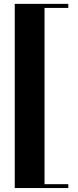

<svg xmlns="http://www.w3.org/2000/svg" viewBox="-20 -800 394 970"><path d="M54.5 150V-780.5H205V150ZM54.5 150V130.5H325V150ZM54.5 -760V-780.5H325V-760Z"/></svg>

Font: Bodoni Moda
Style: Bold
Weight: 700
Designer: Owen Earl
Foundry: indestructible type
Version: Version 2.005